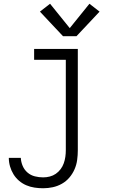

<svg xmlns="http://www.w3.org/2000/svg" viewBox="-20 -791 640 1024"><path d="M210 213Q187 213 164 209.5Q141 206 120 197Q99 188 81.5 173Q64 158 52 138.5Q40 119 33.5 96.5Q27 74 27 51H91Q92 73 101 94Q110 115 127 129.5Q144 144 166 149.5Q188 155 210 155Q228 155 245.5 150.5Q263 146 277.5 136Q292 126 303 111.5Q314 97 320 80Q326 63 328.5 45.5Q331 28 331 10V-472H162V-530H395V10Q395 36 391.5 62Q388 88 377.5 112Q367 136 350 156Q333 176 310 189Q287 202 261.5 207.5Q236 213 210 213ZM316 -598 193 -729 247 -771 352 -641 457 -771 511 -729 388 -598Z"/></svg>

Font: Iosevka Curly Slab LtEx
Style: Regular
Weight: 300
Width: 7
Monospace: yes
Designer: Belleve Invis
Foundry: Belleve Invis
Version: Version 11.1.0; ttfautohint (v1.8.3)